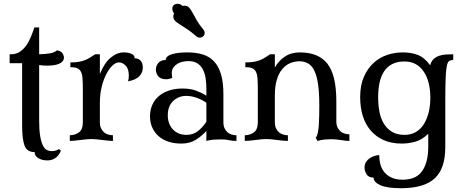

<svg xmlns="http://www.w3.org/2000/svg" viewBox="-20 -745 2461 1015"><path d="M187 -109Q187 -57 192.5 -25Q198 7 207 24.5Q216 42 227.5 48Q239 54 251 54Q265 54 274.5 51Q284 48 292 43L302 52Q291 78 272.5 90.5Q254 103 231 103Q202 103 182.5 91Q163 79 163 59Q122 59 109.5 24Q97 -11 97 -79V-411H31V-458H37Q64 -458 83.5 -470.5Q103 -483 117.5 -503Q132 -523 142.5 -548.5Q153 -574 162 -600H187V-458Q223 -459 246.5 -463.5Q270 -468 281 -479Q304 -475 311 -462.5Q318 -450 318 -441Q318 -429 310.5 -420.5Q303 -412 290.5 -407Q278 -402 262 -400Q246 -398 230 -398Q208 -398 187 -401Z M508 -99Q508 -79 514.5 -66Q521 -53 530.5 -45Q540 -37 552.5 -33.5Q565 -30 577 -30V0Q565 0 550.5 -1.5Q536 -3 520 -5Q504 -7 489.5 -8.5Q475 -10 463 -10Q451 -10 436.5 -8.5Q422 -7 406 -5Q390 -3 375.5 -1.5Q361 0 349 0V-30Q376 -30 397 -45Q418 -60 418 -99V-266Q418 -303 416.5 -327.5Q415 -352 408 -365.5Q401 -379 388 -384.5Q375 -390 352 -390V-415Q377 -415 395.5 -418Q414 -421 429 -427Q444 -433 456.5 -441Q469 -449 483 -458H508V-354Q532 -413 565.5 -440.5Q599 -468 634 -468Q656 -468 674 -461Q692 -454 692 -437Q712 -437 723.5 -424Q735 -411 735 -388Q735 -362 717 -342.5Q699 -323 657 -315Q661 -330 661 -345Q661 -381 644.5 -398Q628 -415 608 -415Q592 -415 574.5 -398.5Q557 -382 542 -353Q527 -324 517.5 -285.5Q508 -247 508 -202Z M1161 -99Q1161 -79 1167.5 -66Q1174 -53 1183.5 -45Q1193 -37 1205.5 -33.5Q1218 -30 1230 -30V0Q1207 0 1190.5 -4Q1174 -8 1151 -8Q1128 -8 1111 -7Q1094 -6 1071 0V-53Q1048 -27 1016 -6.5Q984 14 938 14Q901 14 870.5 4Q840 -6 818.5 -25Q797 -44 785 -70.5Q773 -97 773 -130Q773 -164 785.5 -191.5Q798 -219 821 -238Q844 -257 875 -267Q906 -277 944 -277Q987 -277 1017.5 -265.5Q1048 -254 1071 -239V-276Q1071 -302 1067.5 -328Q1064 -354 1054 -375Q1044 -396 1025 -409Q1006 -422 976 -422Q963 -422 947.5 -419Q932 -416 919 -408.5Q906 -401 897 -388.5Q888 -376 888 -357Q888 -347 891 -334Q876 -326 858 -326Q830 -326 817 -341.5Q804 -357 804 -377Q804 -397 817.5 -412.5Q831 -428 856 -428Q856 -439 866 -447Q876 -455 892.5 -459.5Q909 -464 929 -466Q949 -468 970 -468Q1015 -468 1050.5 -457.5Q1086 -447 1110.5 -421.5Q1135 -396 1148 -353.5Q1161 -311 1161 -246ZM966 -32Q1001 -32 1027 -52.5Q1053 -73 1071 -102V-202Q1048 -218 1020 -228Q992 -238 964 -238Q924 -238 895.5 -211Q867 -184 867 -136Q867 -90 894 -61Q921 -32 966 -32ZM946 -713Q949 -715 955 -715Q970 -715 979 -705.5Q988 -696 997.5 -678.5Q1007 -661 1020 -638Q1033 -615 1056 -588Q1062 -580 1062 -572Q1062 -559 1053 -552Q1045 -546 1037 -546Q1026 -546 1018 -553Q993 -575 973.5 -588Q954 -601 940 -610Q926 -619 917 -625Q908 -631 903 -638Q896 -648 896 -659Q896 -668 901 -674Q891 -684 891 -700Q891 -712 899.5 -718.5Q908 -725 918 -725Q935 -725 946 -713Z M1668 -187Q1668 -254 1661.5 -299Q1655 -344 1642 -371Q1629 -398 1609 -409.5Q1589 -421 1563 -421Q1537 -421 1513.5 -411Q1490 -401 1472 -379.5Q1454 -358 1443.5 -323.5Q1433 -289 1433 -241V-99Q1433 -79 1439.5 -66Q1446 -53 1455.5 -45Q1465 -37 1477.5 -33.5Q1490 -30 1502 -30V0Q1490 0 1475.5 -1.5Q1461 -3 1445 -5Q1429 -7 1414.5 -8.5Q1400 -10 1388 -10Q1376 -10 1361.5 -8.5Q1347 -7 1331 -5Q1315 -3 1300.5 -1.5Q1286 0 1274 0V-30Q1301 -30 1322 -45Q1343 -60 1343 -99V-266Q1343 -303 1341.5 -327.5Q1340 -352 1333 -365.5Q1326 -379 1313 -384.5Q1300 -390 1277 -390V-415Q1302 -415 1320.5 -418Q1339 -421 1354 -427Q1369 -433 1381.5 -441Q1394 -449 1408 -458H1433V-388Q1452 -423 1485.5 -445.5Q1519 -468 1565 -468Q1664 -468 1711 -408Q1758 -348 1758 -209V-104Q1758 -84 1764.5 -71Q1771 -58 1780.5 -50Q1790 -42 1802.5 -38.5Q1815 -35 1827 -35V0Q1814 0 1804 -1.5Q1794 -3 1783.5 -4.5Q1773 -6 1759.5 -7.5Q1746 -9 1727 -9Q1714 -9 1697.5 -7.5Q1681 -6 1658 0L1649 -17Q1656 -24 1660 -42.5Q1664 -61 1665.5 -85Q1667 -109 1667.5 -136Q1668 -163 1668 -187Z M2104 14Q2050 14 2009 -4Q1968 -22 1940 -54.5Q1912 -87 1898 -132Q1884 -177 1884 -231Q1884 -294 1903.5 -338.5Q1923 -383 1954.5 -412Q1986 -441 2026.5 -454.5Q2067 -468 2109 -468Q2154 -468 2189 -454.5Q2224 -441 2254 -400Q2260 -422 2273 -433.5Q2286 -445 2303 -450.5Q2320 -456 2339 -457Q2358 -458 2376 -458V-428Q2363 -428 2354.5 -422.5Q2346 -417 2341.5 -393.5Q2337 -370 2335.5 -323.5Q2334 -277 2334 -195V33Q2334 147 2277.5 198.5Q2221 250 2100 250Q2026 250 1990.5 234Q1955 218 1955 194Q1929 194 1918 176.5Q1907 159 1907 141Q1907 124 1915 111.5Q1923 99 1935 91Q1947 83 1960.5 79Q1974 75 1985 75Q1985 102 1991.5 125.5Q1998 149 2013 166.5Q2028 184 2051.5 194.5Q2075 205 2109 205Q2139 205 2164 196Q2189 187 2206.5 166Q2224 145 2234 111Q2244 77 2244 27V-38Q2210 -5 2174 4.5Q2138 14 2104 14ZM2119 -32Q2153 -32 2179 -47.5Q2205 -63 2221.5 -90Q2238 -117 2246.5 -152.5Q2255 -188 2255 -229Q2255 -268 2247 -302.5Q2239 -337 2222 -363.5Q2205 -390 2179.5 -405Q2154 -420 2118 -420Q2079 -420 2052 -405.5Q2025 -391 2009 -365.5Q1993 -340 1986 -305.5Q1979 -271 1979 -231Q1979 -192 1985.5 -156Q1992 -120 2008.5 -92.5Q2025 -65 2051.5 -48.5Q2078 -32 2119 -32Z"/></svg>

Font: Milonga
Style: Regular
Weight: 400
Designer: Pablo Impallari, Brenda Gallo, Rodrigo Fuenzalida
Foundry: Pablo Impallari, Brenda Gallo, Rodrigo Fuenzalida
Version: Version 1.000; ttfautohint (v0.93) -l 8 -r 50 -G 200 -x 14 -